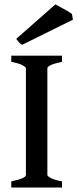

<svg xmlns="http://www.w3.org/2000/svg" viewBox="-20 -845 349 865"><path d="M30.8 0V-27.8Q96.7 -41.5 96.7 -56.6V-537.1Q96.7 -543 80.6 -551.5Q64.5 -560.1 30.8 -566.4V-594.2H259.3V-566.4Q193.4 -552.7 193.4 -537.1V-56.6Q193.4 -51.3 209.5 -42.7Q225.6 -34.2 259.3 -27.8V0ZM79.6 -643.1Q71.8 -646.5 65.2 -654.5Q58.6 -662.6 53.2 -669.9L229.5 -825.2Q235.8 -821.8 252 -813.2Q268.1 -804.7 283.4 -795.7Q298.8 -786.6 304.2 -781.7L308.6 -756.3Z"/></svg>

Font: Namdhinggo Medium
Style: Regular
Weight: 500
Designer: Victor Gaultney
Foundry: SIL International
Version: Version 3.001